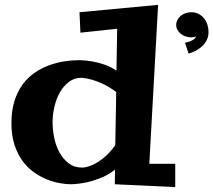

<svg xmlns="http://www.w3.org/2000/svg" viewBox="-20 -744 876 788"><path d="M699.2 23.9 451.2 12.2 452.1 -47.9Q422.9 -24.9 391.1 -12.7Q359.4 -0.5 333 4.9Q301.8 11.2 272 12.2Q251 12.2 224.9 7.6Q198.7 2.9 171.6 -8.1Q144.5 -19 118.4 -37.6Q92.3 -56.2 72 -84Q51.8 -111.8 39.3 -150.1Q26.9 -188.5 26.9 -238.8Q26.9 -290 39.3 -329.3Q51.8 -368.7 72.8 -397.2Q93.8 -425.8 121.8 -445.1Q149.9 -464.4 180.9 -475.8Q211.9 -487.3 244.1 -492.2Q276.4 -497.1 306.2 -497.1Q332.5 -496.6 359.4 -491.7Q382.3 -487.8 408.4 -479Q434.6 -470.2 458 -454.1L460.9 -626L310.1 -609.9L306.2 -693.8L628.9 -724.1L592.8 -71.8H699.2ZM314.9 -424.8Q284.7 -424.8 262.5 -407.7Q240.2 -390.6 225.3 -364Q210.4 -337.4 203.1 -304.9Q195.8 -272.5 195.8 -242.2Q195.8 -211.9 202.4 -179.2Q209 -146.5 223.6 -119.1Q238.3 -91.8 261.5 -74Q284.7 -56.2 317.9 -56.2Q337.9 -57.1 360.4 -67.4Q379.4 -75.7 403.6 -94.5Q427.7 -113.3 453.1 -147.9L457 -366.2Q427.7 -388.2 402.1 -399.9Q376.5 -411.6 356.9 -417Q334 -423.3 314.9 -424.8ZM753.9 -523.9 739.3 -568.8Q751 -570.8 759.3 -574Q767.6 -577.1 772.9 -580.8Q778.3 -584.5 781.2 -587.9Q784.2 -591.3 785.2 -594.2Q780.8 -592.3 775.6 -591.6Q770.5 -590.8 765.1 -590.8Q752.4 -590.8 741 -594.7Q729.5 -598.6 721.2 -605.7Q712.9 -612.8 708 -622.1Q703.1 -631.3 703.1 -642.1Q703.1 -652.3 708 -661.9Q712.9 -671.4 721.2 -678.5Q729.5 -685.5 741 -689.7Q752.4 -693.8 765.1 -693.8Q781.7 -693.8 794.9 -687Q808.1 -680.2 817.4 -668.7Q826.7 -657.2 831.3 -642.6Q835.9 -627.9 835.9 -612.8Q835.9 -594.7 828.9 -580.3Q821.8 -565.9 810.3 -554.9Q798.8 -543.9 783.9 -536.1Q769 -528.3 753.9 -523.9Z"/></svg>

Font: Peralta
Style: Regular
Weight: 400
Designer: Astigmatic (AOETI)
Foundry: Astigmatic (AOETI)
Version: Version 1.000